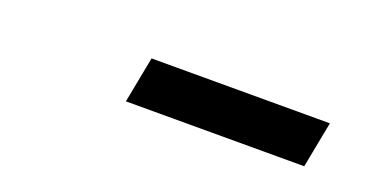

<svg xmlns="http://www.w3.org/2000/svg" viewBox="-22 -871 664 346"><g transform="rotate(20 310.0 -698.0)"><path d="M214.5 -653H556.5L573.5 -741.5H231.5Z"/></g></svg>

Font: Monaspace Krypton
Style: Bold Italic
Weight: 700
Italic angle: -11°
Designer: Riley Cran & the Lettermatic Team
Foundry: Lettermatic
Version: Version 1.101 (Monaspace Krypton)